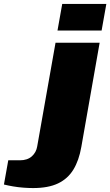

<svg xmlns="http://www.w3.org/2000/svg" viewBox="-175 -745 560 975"><path d="M117 -590 141 -725H365L341 -590ZM-7 210Q-29 210 -56 208Q-83 206 -109 201.5Q-135 197 -155 192L-133 69H-74Q-36 69 -13.5 49Q9 29 14 -2L107 -528H331L238 1Q226 70 197.5 116.5Q169 163 119.5 186.5Q70 210 -7 210Z"/></svg>

Font: Archivo Expanded Black
Style: Italic
Weight: 900
Width: 7
Italic angle: -10°
Designer: Hector Gatti
Foundry: Omnibus-Type
Version: Version 2.001